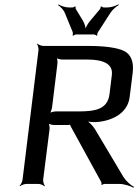

<svg xmlns="http://www.w3.org/2000/svg" viewBox="-20 -865 652 903"><path d="M590 -410 604 -522C610 -574 597 -608 564 -625C531 -641 473 -649 392 -649H184C175 -649 160 -655 156 -660L154 -658C158 -653 162 -638 161 -629L86 -20C85 -11 78 4 72 9L74 11C79 6 95 0 104 0H161C170 0 184 6 189 11L191 9C187 4 182 -11 183 -20L213 -257C214 -266 212 -283 207 -288L205 -286C210 -281 226 -277 235 -277H298C302 -277 312 -278 313 -280L311 -282C308 -280 312 -271 314 -268L456 -9C458 -6 458 1 457 3L459 5C462 3 468 0 472 0H541C564 0 594 10 608 18L610 14C595 6 573 -13 561 -32L427 -257C417 -274 396 -294 383 -301L380 -297C395 -291 425 -289 446 -292C518 -301 582 -338 590 -410ZM350 -341H243C234 -341 216 -337 211 -332L213 -330C218 -335 224 -352 225 -361L250 -565C251 -574 250 -591 245 -596L243 -594C247 -589 264 -585 273 -585H389C473 -585 512 -561 506 -512L495 -422C486 -351 428 -341 350 -341ZM338 -703H421C425 -703 433 -699 435 -697L438 -699C436 -701 438 -710 441 -714L499 -804C508 -819 528 -835 538 -841L537 -845C526 -838 503 -830 486 -830H467C464 -830 458 -833 458 -835L453 -833C454 -831 452 -824 450 -822L403 -766C392 -753 381 -732 379 -720H383C385 -732 378 -753 371 -766L337 -822C335 -824 335 -831 336 -833L333 -835C331 -833 325 -830 322 -830H303C286 -830 265 -838 256 -844L253 -841C263 -835 279 -819 285 -804L322 -714C323 -710 323 -701 321 -699L325 -697C326 -699 334 -703 338 -703Z"/></svg>

Font: Gamestation Storm Oblique 
Style: Italic
Weight: 400
Designer: Jonas Hecksher
Foundry: Jonas Hecksher, Playtypeª, e-types AS
Version: Version 1.003